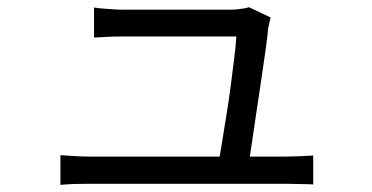

<svg xmlns="http://www.w3.org/2000/svg" viewBox="-20 -525 1040 537"><path d="M737 -476Q735 -469 733 -460Q731 -451 730 -445Q728 -422 722.5 -383Q717 -344 710 -297Q703 -250 696 -203.5Q689 -157 683.5 -118.5Q678 -80 674 -59H589Q593 -76 598.5 -111.5Q604 -147 611.5 -192Q619 -237 625 -282.5Q631 -328 635.5 -365.5Q640 -403 641 -423Q622 -423 587 -423Q552 -423 510.5 -423Q469 -423 429 -423Q389 -423 360.5 -423Q332 -423 323 -423Q301 -423 281.5 -422Q262 -421 243 -420V-504Q255 -502 268.5 -501Q282 -500 296 -499Q310 -498 322 -498Q334 -498 363 -498Q392 -498 429.5 -498Q467 -498 506 -498Q545 -498 577.5 -498Q610 -498 626 -498Q635 -498 644.5 -499Q654 -500 663 -501.5Q672 -503 676 -505ZM149 -91Q167 -90 188 -88.5Q209 -87 232 -87Q245 -87 286.5 -87Q328 -87 385 -87Q442 -87 504.5 -87Q567 -87 624.5 -87Q682 -87 723 -87Q764 -87 777 -87Q793 -87 816.5 -88Q840 -89 856 -90V-9Q847 -10 833 -10Q819 -10 805 -10.5Q791 -11 780 -11Q766 -11 724 -11Q682 -11 624 -11Q566 -11 503 -11Q440 -11 383 -11Q326 -11 285 -11Q244 -11 232 -11Q209 -11 190 -10.5Q171 -10 149 -8Z"/></svg>

Font: Noto Sans KR
Style: Regular
Weight: 400
Designer: Ryoko NISHIZUKA  (kana, bopomofo & ideographs); Paul D. Hunt (Latin, Greek & Cyrillic); Sandoll Communications , Soo-you
Foundry: Adobe
Version: Version 2.004-H2;hotconv 1.0.118;makeotfexe 2.5.65603